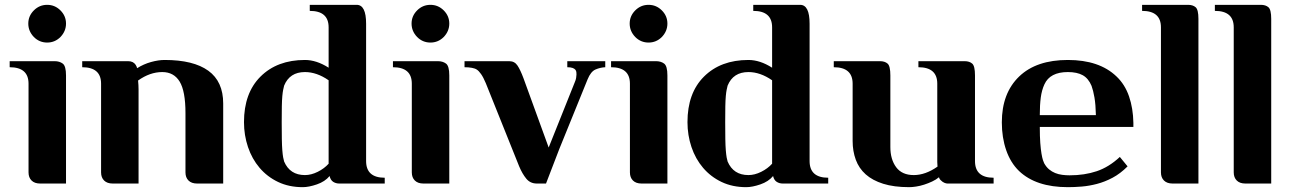

<svg xmlns="http://www.w3.org/2000/svg" viewBox="-20 -759 5335 794"><path d="M253 0H146Q123 0 110.5 -12.5Q98 -25 98 -46V-413Q98 -481 20 -481V-506H206Q226 -506 239.5 -496Q253 -486 253 -447ZM120 -606Q97 -630 97 -661.5Q97 -693 120 -716Q143 -739 175 -739Q207 -739 230 -716Q253 -693 253 -661.5Q253 -630 230 -606Q207 -583 175 -583Q143 -583 120 -606Z M553 0H446Q423 0 410.5 -12.5Q398 -25 398 -46V-413Q398 -481 320 -481V-506H510Q531 -506 541 -491Q546 -483 547 -477Q574 -494 604.5 -502.5Q635 -511 661 -511Q780 -511 841.5 -466.5Q903 -422 903 -331V0H795Q772 0 759.5 -12.5Q747 -25 747 -46V-291Q747 -382 723 -421.5Q699 -461 651 -461Q600 -461 551 -426Q552 -416 552.5 -407Q553 -398 553 -389Z M1494 -93Q1494 -24 1571 -24V0H1383Q1369 0 1358 -7Q1347 -14 1343 -31Q1324 -8 1290.5 3.5Q1257 15 1232 15Q1175 15 1130 -6.5Q1085 -28 1053.5 -65Q1022 -102 1005.5 -151Q989 -200 989 -254Q989 -374 1057 -442Q1126 -511 1241 -511Q1289 -511 1339 -479V-646Q1339 -714 1261 -714V-739H1455Q1494 -739 1494 -661ZM1145 -254Q1145 -213 1145.5 -184.5Q1146 -156 1147.5 -137.5Q1149 -119 1151 -108Q1153 -97 1155 -91Q1179 -35 1241 -35Q1267 -35 1294 -48.5Q1321 -62 1339 -82V-427Q1290 -461 1241 -461Q1178 -461 1155 -405Q1153 -397 1151 -387.5Q1149 -378 1147.5 -361.5Q1146 -345 1145.5 -319.5Q1145 -294 1145 -254Z M1838 0H1731Q1708 0 1695.5 -12.5Q1683 -25 1683 -46V-413Q1683 -481 1605 -481V-506H1791Q1811 -506 1824.5 -496Q1838 -486 1838 -447ZM1705 -606Q1682 -630 1682 -661.5Q1682 -693 1705 -716Q1728 -739 1760 -739Q1792 -739 1815 -716Q1838 -693 1838 -661.5Q1838 -630 1815 -606Q1792 -583 1760 -583Q1728 -583 1705 -606Z M2249 -149 2357 -419Q2361 -428 2362.5 -436.5Q2364 -445 2364 -451Q2364 -455 2363.5 -460.5Q2363 -466 2359.5 -470.5Q2356 -475 2348 -478Q2340 -481 2326 -481V-506H2483V-481Q2462 -480 2442.5 -471.5Q2423 -463 2410 -431L2293 -143L2238 0H2200Q2173 0 2156.5 -20Q2140 -40 2127 -71L1989 -415Q1979 -439 1969.5 -452.5Q1960 -466 1952 -471Q1945 -476 1931.5 -478.5Q1918 -481 1901 -481V-506H2086Q2108 -506 2120 -488Q2132 -470 2145 -435Z M2740 0H2633Q2610 0 2597.5 -12.5Q2585 -25 2585 -46V-413Q2585 -481 2507 -481V-506H2693Q2713 -506 2726.5 -496Q2740 -486 2740 -447ZM2607 -606Q2584 -630 2584 -661.5Q2584 -693 2607 -716Q2630 -739 2662 -739Q2694 -739 2717 -716Q2740 -693 2740 -661.5Q2740 -630 2717 -606Q2694 -583 2662 -583Q2630 -583 2607 -606Z M3328 -93Q3328 -24 3405 -24V0H3217Q3203 0 3192 -7Q3181 -14 3177 -31Q3158 -8 3124.5 3.5Q3091 15 3066 15Q3009 15 2964 -6.5Q2919 -28 2887.5 -65Q2856 -102 2839.5 -151Q2823 -200 2823 -254Q2823 -374 2891 -442Q2960 -511 3075 -511Q3123 -511 3173 -479V-646Q3173 -714 3095 -714V-739H3289Q3328 -739 3328 -661ZM2979 -254Q2979 -213 2979.5 -184.5Q2980 -156 2981.5 -137.5Q2983 -119 2985 -108Q2987 -97 2989 -91Q3013 -35 3075 -35Q3101 -35 3128 -48.5Q3155 -62 3173 -82V-427Q3124 -461 3075 -461Q3012 -461 2989 -405Q2987 -397 2985 -387.5Q2983 -378 2981.5 -361.5Q2980 -345 2979.5 -319.5Q2979 -294 2979 -254Z M3856 -413Q3856 -481 3778 -481V-506H3969Q3989 -506 4000.5 -496Q4012 -486 4012 -447V-93Q4012 -24 4089 -24V0H3898Q3893 0 3885.5 -3Q3878 -6 3870 -14Q3865 -18 3863 -26Q3851 -16 3835 -8.5Q3819 -1 3802 4.5Q3785 10 3768.5 12.5Q3752 15 3740 15Q3677 15 3632.5 1Q3588 -13 3560 -38Q3532 -63 3519 -98.5Q3506 -134 3506 -176V-413Q3506 -481 3428 -481V-506H3619Q3639 -506 3650.5 -496Q3662 -486 3662 -447V-151Q3662 -100 3686 -67.5Q3710 -35 3759 -35Q3807 -35 3857 -70Q3856 -80 3856 -89Q3856 -98 3856 -107Z M4512 -283Q4511 -327 4506 -356Q4501 -385 4494 -404Q4481 -435 4457.5 -448Q4434 -461 4396 -461Q4322 -461 4299 -410Q4288 -386 4284 -355.5Q4280 -325 4280 -283ZM4396 15Q4264 15 4194 -52Q4159 -86 4141 -138Q4123 -190 4123 -253Q4123 -374 4195 -443Q4266 -511 4396 -511Q4526 -511 4597 -443Q4632 -410 4649 -360.5Q4666 -311 4667 -251V-234H4280Q4280 -194 4282 -167.5Q4284 -141 4287 -123.5Q4290 -106 4293 -97Q4296 -88 4298 -84Q4307 -68 4318.5 -58.5Q4330 -49 4343.5 -43.5Q4357 -38 4372.5 -36Q4388 -34 4403 -34Q4465 -34 4515.5 -51Q4566 -68 4611 -110L4643 -71Q4613 -41 4581 -24Q4549 -7 4516.5 1.5Q4484 10 4453.5 12.5Q4423 15 4396 15Z M4936 0H4829Q4806 0 4793.5 -12.5Q4781 -25 4781 -46V-646Q4781 -714 4703 -714V-739H4893Q4913 -739 4924.5 -729Q4936 -719 4936 -681Z M5237 0H5130Q5107 0 5094.5 -12.5Q5082 -25 5082 -46V-646Q5082 -714 5004 -714V-739H5194Q5214 -739 5225.5 -729Q5237 -719 5237 -681Z"/></svg>

Font: Cafe24 Danjunghae
Style: Regular
Weight: 400
Designer: Cafe24 thkim, hmlim, mnelim, nhlee, sslee, sskim, smlim, yjkim, sdjeong, hskwak & 4IRTF
Foundry: Cafe24
Version: Version 1.000